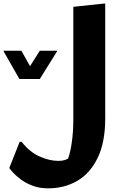

<svg xmlns="http://www.w3.org/2000/svg" viewBox="-90 -780 674 1059"><path d="M29.2 2.1Q74.7 59.8 129.3 83.5Q183.8 107.3 230.4 107.3Q255.8 107.3 272.5 100.8Q289.2 94.3 306.3 82.8L269.5 127.6Q283.6 107 293.6 68.6Q303.7 30.3 309 -17.4Q314.4 -65.1 314.4 -112.4V-742.4L479.6 -760H490.4V-127.6Q490.4 4.1 449.2 89.6Q408 175.2 337.1 217Q266.1 258.8 174.8 258.8Q128.5 258.8 91.8 245.1Q55.1 231.5 27.9 211.8Q0.8 192.1 -15.9 174Q-32.5 155.8 -38.8 146.8L18.4 2.1ZM27.9 -500.2 75.7 -415.1 129.5 -500.2H224.3V-496.2L129.5 -344.2H17.1L-69.7 -496.2V-500.2Z"/></svg>

Font: Kufam
Style: Regular
Weight: 400
Designer: Wael Morcos, Artur Schmal
Foundry: Original Type
Version: Version 1.301; ttfautohint (v1.8.3)